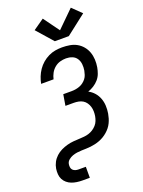

<svg xmlns="http://www.w3.org/2000/svg" viewBox="-212 -1081 1023 1378"><g transform="rotate(-20 300.0 -392.0)"><path d="M168 205Q147 205 126 202Q105 199 86.5 192Q68 185 52.5 172Q37 159 28 141.5Q19 124 17.5 103Q16 82 19 61Q23 36 35 13.5Q47 -9 66 -26.5Q85 -44 108 -55Q131 -66 155 -72.5Q179 -79 203 -81Q227 -83 251 -84H253Q270 -85 287 -86.5Q304 -88 321.5 -93.5Q339 -99 354.5 -109Q370 -119 382.5 -133Q395 -147 401.5 -164Q408 -181 411 -198Q414 -216 413.5 -234.5Q413 -253 408 -269.5Q403 -286 393 -300.5Q383 -315 368.5 -324Q354 -333 336 -336.5Q318 -340 300 -340H236L250 -424H314Q329 -424 344.5 -426.5Q360 -429 375 -434.5Q390 -440 403.5 -450Q417 -460 427 -473Q437 -486 442 -501.5Q447 -517 450 -532Q454 -556 451.5 -580Q449 -604 436.5 -623Q424 -642 402 -650.5Q380 -659 356 -659Q333 -659 310 -652.5Q287 -646 268 -630Q249 -614 237.5 -592.5Q226 -571 221 -548H126Q131 -574 141 -599.5Q151 -625 167 -648.5Q183 -672 204.5 -690.5Q226 -709 251.5 -721.5Q277 -734 303.5 -738.5Q330 -743 356 -743Q386 -743 415 -738Q444 -733 468 -719.5Q492 -706 510 -684.5Q528 -663 537.5 -636.5Q547 -610 548.5 -580.5Q550 -551 545 -522Q541 -499 532.5 -476Q524 -453 507.5 -434Q491 -415 469.5 -401.5Q448 -388 425 -380Q450 -367 468.5 -346Q487 -325 497 -298.5Q507 -272 508.5 -242.5Q510 -213 505 -183Q502 -166 497 -149Q492 -132 484 -115.5Q476 -99 464.5 -84.5Q453 -70 438.5 -57.5Q424 -45 408 -35.5Q392 -26 375 -19.5Q358 -13 340.5 -9Q323 -5 305.5 -3Q288 -1 270.5 -0.5Q253 0 235.5 0.5Q218 1 200.5 3.5Q183 6 166 12Q149 18 134 30.5Q119 43 116 61Q114 73 115.5 85Q117 97 125 105.5Q133 114 144.5 117.5Q156 121 168 121H224V205ZM323 -802 214 -926 297 -984 385 -863 513 -989 583 -921 430 -802Z"/></g></svg>

Font: Iosevka Curly Medium Extended
Style: Italic
Weight: 500
Width: 7
Italic angle: -9°
Monospace: yes
Designer: Belleve Invis
Foundry: Belleve Invis
Version: Version 11.1.0; ttfautohint (v1.8.3)